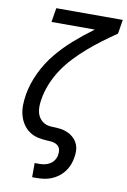

<svg xmlns="http://www.w3.org/2000/svg" viewBox="-102 -795 707 1069"><g transform="rotate(10 251.5 -260.0)"><path d="M158 215V135H184Q199 135 214.5 132Q230 129 244.5 120Q259 111 268 97Q277 83 279 68Q282 53 279 39Q276 25 266 16Q256 7 242 3.5Q228 0 213 0Q184 -1 156 -6.5Q128 -12 105 -27.5Q82 -43 67 -66Q52 -89 45 -116Q38 -143 38.5 -172Q39 -201 44 -230V-232Q55 -295 84 -356.5Q113 -418 156 -470.5Q199 -523 251 -568.5Q303 -614 359 -655H114L127 -735H503L490 -655Q450 -628 410.5 -598.5Q371 -569 334 -537Q297 -505 263 -469Q229 -433 202.5 -393Q176 -353 158 -308.5Q140 -264 133 -219Q130 -200 129.5 -180.5Q129 -161 134 -143.5Q139 -126 150 -112Q161 -98 177 -90Q193 -82 212 -81Q231 -80 250.5 -79Q270 -78 287.5 -73Q305 -68 320.5 -59Q336 -50 348 -36.5Q360 -23 366.5 -6.5Q373 10 373.5 29Q374 48 370 68Q367 88 359 108.5Q351 129 337.5 147Q324 165 306 178.5Q288 192 267.5 200.5Q247 209 226 212Q205 215 184 215Z"/></g></svg>

Font: Iosevka Term Curly Md Obl
Style: Regular
Weight: 500
Italic angle: -9°
Designer: Belleve Invis
Foundry: Belleve Invis
Version: Version 32.3.0